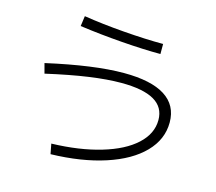

<svg xmlns="http://www.w3.org/2000/svg" viewBox="-107 -870 1152 1026"><g transform="rotate(15 469.0 -357.0)"><path d="M763.7 -302.7Q763.7 -373.5 703.4 -408.4Q643.1 -443.4 521.5 -443.4Q444.3 -443.4 344.2 -429.2Q244.1 -415 111.3 -384.8L96.7 -439.5Q356.4 -498 521.5 -498Q671.9 -498 748.5 -449.5Q825.2 -400.9 825.2 -305.7Q825.2 -211.9 754.4 -139.2Q683.6 -66.4 554.2 -24.2Q424.8 18.1 253.9 22.5L243.2 -33.2Q397.9 -37.6 516.1 -72.8Q634.3 -107.9 699 -167.5Q763.7 -227.1 763.7 -302.7ZM232.4 -680.7 240.2 -737.3Q341.8 -721.2 463.4 -711.7Q585 -702.1 682.6 -702.1V-646.5Q589.4 -646.5 466.6 -655.8Q343.8 -665 232.4 -680.7Z"/></g></svg>

Font: Pretendard Light
Style: Regular
Weight: 300
Designer: Base glyphs from Inter by Rasmus Andersson; Hangeul glyphs from Noto Sans CJK(Source Han Sans) by Jang Soo-young and Kan
Foundry: Kil Hyung-jin
Version: Version 1.309